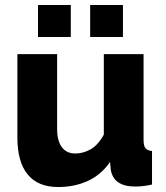

<svg xmlns="http://www.w3.org/2000/svg" viewBox="-20 -743 667 773"><path d="M133 -594V-723H265V-594ZM343 -594V-723H475V-594ZM214 10Q133 10 91.5 -40.5Q50 -91 50 -189V-525H210V-224Q210 -176 229 -150.5Q248 -125 283 -125Q315 -125 345 -142Q375 -159 398 -201V-525H558V-180Q558 -156 565.5 -146.5Q573 -137 592 -135V0Q569 5 553 6.5Q537 8 524 8Q438 8 426 -59L423 -91Q387 -39 333.5 -14.5Q280 10 214 10Z"/></svg>

Font: Boldmen
Style: Bold
Weight: 700
Designer: Matt McInerney, Pablo Impallari, Rodrigo Fuenzalida
Foundry: LIVING CONCEPT
Version: Version 1.000